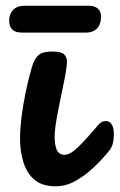

<svg xmlns="http://www.w3.org/2000/svg" viewBox="-20 -646 418 671"><path d="M174 5Q128 5 101 -17.5Q74 -40 62 -78.5Q50 -117 50 -163Q50 -193 55 -235Q60 -277 69.5 -323Q79 -369 91 -410Q100 -441 114.5 -453.5Q129 -466 163 -466Q194 -466 204 -456Q214 -446 214 -432Q214 -414 207.5 -379.5Q201 -345 192.5 -305.5Q184 -266 177.5 -228.5Q171 -191 171 -167Q171 -139 178.5 -122Q186 -105 206 -105Q225 -105 253 -132Q281 -159 323 -209Q331 -218 337.5 -220.5Q344 -223 350 -223Q364 -223 371 -210.5Q378 -198 378 -178Q378 -164 375 -147.5Q372 -131 359 -116Q337 -89 307.5 -61Q278 -33 244.5 -14Q211 5 174 5ZM57 -532Q12 -532 12 -574Q12 -597 26 -611.5Q40 -626 65 -626H288Q333 -626 333 -587Q333 -561 319 -546.5Q305 -532 280 -532Z"/></svg>

Font: Pacifico
Style: Regular
Weight: 400
Designer: Vernon Adams
Foundry: Vernon Adams
Version: Version 3.010; ttfautohint (v1.8.4.7-5d5b)